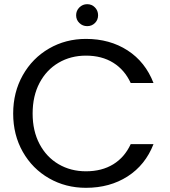

<svg xmlns="http://www.w3.org/2000/svg" viewBox="-20 -892 812 918"><path d="M43 -349Q43 -451 89 -532.5Q135 -614 214.5 -660Q294 -706 391 -706Q505 -706 590 -651Q675 -596 714 -495H605Q576 -558 521.5 -592Q467 -626 391 -626Q318 -626 260 -592Q202 -558 169 -495.5Q136 -433 136 -349Q136 -266 169 -203.5Q202 -141 260 -107Q318 -73 391 -73Q467 -73 521.5 -106.5Q576 -140 605 -203H714Q675 -103 590 -48.5Q505 6 391 6Q294 6 214.5 -39.5Q135 -85 89 -166Q43 -247 43 -349ZM397 -767Q375 -767 359.5 -782Q344 -797 344 -819Q344 -841 359.5 -856.5Q375 -872 397 -872Q419 -872 434 -856.5Q449 -841 449 -819Q449 -797 434 -782Q419 -767 397 -767Z"/></svg>

Font: MSTAGE
Style: Regular
Weight: 400
Designer: Ninad Kale (Devanagari), Jonny Pinhorn (Latin)
Foundry: Indian Type Foundry
Version: 4.004